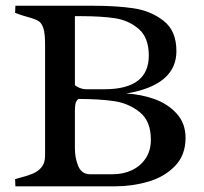

<svg xmlns="http://www.w3.org/2000/svg" viewBox="-20 -656 717 676"><path d="M79.1 -595.7Q75.7 -596.7 61.8 -600.8Q47.9 -605 33.2 -610.8L34.2 -635.7H311.5Q390.6 -635.7 450.9 -626.7Q511.2 -617.7 556.2 -582.5Q601.1 -547.4 601.1 -476.1Q601.1 -356.4 424.8 -326.7Q475.6 -324.2 523.2 -307.4Q570.8 -290.5 602.1 -256.1Q633.3 -221.7 633.3 -170.4Q633.3 -109.4 595.7 -71Q558.1 -32.7 502 -16.4Q445.8 0 385.7 0H34.2L33.2 -25.4L50.8 -30.3Q79.1 -37.6 96.7 -45.2Q114.3 -52.7 126.5 -67.6Q138.7 -82.5 138.7 -107.9V-499.5Q138.7 -538.1 132.8 -556.4Q127 -574.7 115.7 -581.8Q104.5 -588.9 79.1 -595.7ZM282.7 -341.8H347.7Q503.9 -341.8 503.9 -460.4Q503.9 -523.4 468.5 -554Q433.1 -584.5 384.8 -591.8Q336.4 -599.1 266.1 -599.1H243.7V-356.4Q250.5 -350.1 261.7 -345.9Q272.9 -341.8 282.7 -341.8ZM243.7 -133.8Q243.7 -99.6 255.6 -71Q267.6 -42.5 297.4 -42.5H376.5Q414.1 -42.5 444.6 -56.9Q475.1 -71.3 493.2 -98.9Q511.2 -126.5 511.2 -164.1Q511.2 -229.5 472.2 -261Q433.1 -292.5 381.1 -300Q329.1 -307.6 255.9 -307.6Q247.6 -300.3 245.6 -290.3Q243.7 -280.3 243.7 -264.6Z"/></svg>

Font: Radley
Style: Regular
Weight: 400
Designer: Vernon Adams
Foundry: Vernon Adams
Version: Version 1.003; ttfautohint (v1.6)